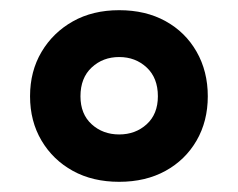

<svg xmlns="http://www.w3.org/2000/svg" viewBox="-20 -744 468 377"><path d="M214 -387Q162 -387 123 -408.5Q84 -430 61.5 -468Q39 -506 39 -555Q39 -604 61.5 -642Q84 -680 123 -702Q162 -724 214 -724Q266 -724 305 -702.5Q344 -681 366 -642.5Q388 -604 388 -555Q388 -506 366 -468Q344 -430 305 -408.5Q266 -387 214 -387ZM214 -480Q246 -480 268 -500Q290 -520 290 -555Q290 -591 268 -611.5Q246 -632 214 -632Q182 -632 160 -611.5Q138 -591 138 -555Q138 -520 160 -500Q182 -480 214 -480Z"/></svg>

Font: BC Sans
Style: Bold
Weight: 700
Designer: Monotype Design Team
Province of B.C.
Foundry: Monotype Imaging Inc.
Version: Version 2.000;GOOG;noto-source:20170915:90ef993387c0